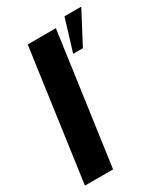

<svg xmlns="http://www.w3.org/2000/svg" viewBox="-170 -730 695 803"><g transform="rotate(-30 177.5 -328.0)"><path d="M-3 0 85 -631H221L133 0ZM230 -502 277 -656H358L277 -502Z"/></g></svg>

Font: Alumni Sans ExtraBold
Style: Italic
Weight: 800
Italic angle: -8°
Designer: Robert E. Leuschke
Foundry: Robert E. Leuschke
Version: Version 1.016